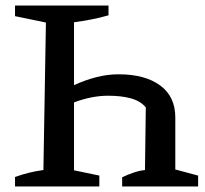

<svg xmlns="http://www.w3.org/2000/svg" viewBox="-20 -670 738 690"><path d="M34 0V-34Q84 -52 136 -59L145 -589L34 -612V-650H370V-615Q339 -606 307.5 -600Q276 -594 246 -590V-364Q285 -382 325.5 -392.5Q366 -403 406 -403Q501 -403 555.5 -363Q610 -323 610 -248V-61L692 -39V0H419V-33Q440 -43 461 -50Q482 -57 501 -59L504 -284Q485 -307 450.5 -316.5Q416 -326 369 -326Q310 -326 246 -302V-58L337 -39V0Z"/></svg>

Font: Piazzolla Medium
Style: Regular
Weight: 500
Designer: Juan Pablo del Peral
Foundry: Huerta Tipografica
Version: Version 1.330